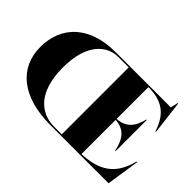

<svg xmlns="http://www.w3.org/2000/svg" viewBox="-135 -1084 1399 1399"><g transform="rotate(45 564.0 -385.0)"><path d="M479 0H1079L1118 -257H1112L1103 -228C1061 -91 972 -18 789 -11V-363C875 -358 923 -310 945 -202H950V-523H945C923 -427 875 -379 789 -373V-701C928 -701 1001 -646 1044 -534L1054 -508H1059L1027 -770H1022L1009 -712H439C174 -712 25 -568 25 -351C25 -136 189 0 479 0ZM247 -361C247 -611 366 -701 478 -701H586V-11H508C371 -11 247 -105 247 -361Z"/></g></svg>

Font: Nyght Serif Dark
Style: Regular
Weight: 800
Designer: Maksym Kobuzan
Version: Version 0.410;Glyphs 3.1.2 (3151)